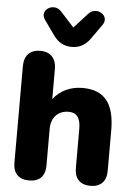

<svg xmlns="http://www.w3.org/2000/svg" viewBox="-61 -961 711 1015"><g transform="rotate(5 294.5 -453.0)"><path d="M132 9C188 9 217 -22 217 -78V-273C217 -332 253 -371 309 -371C351 -371 373 -346 373 -285V-78C373 -22 403 9 458 9C511 9 542 -22 542 -78V-292C542 -435 489 -503 372 -503C307 -503 251 -476 217 -430V-590C217 -646 187 -679 132 -679C77 -679 47 -646 47 -590V-78C47 -22 77 9 132 9ZM295 -714C335 -714 367 -731 392 -766L448 -845C483 -894 410 -942 367 -896L295 -817L223 -896C181 -942 107 -894 142 -845L198 -766C223 -731 255 -714 295 -714Z"/></g></svg>

Font: SN Pro Heavy
Style: Regular
Weight: 800
Designer: Tobias Whetton
Foundry: Supernotes
Version: Version 1.001;Glyphs 3.2 (3249)